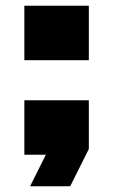

<svg xmlns="http://www.w3.org/2000/svg" viewBox="-20 -540 395 670"><path d="M65 -520H290V-330H65ZM65 -190H290V-20L225 110H85L140 0H65Z"/></svg>

Font: Imperial One
Style: Regular
Weight: 400
Designer: Jovanny Lemonad
Foundry: Jovanny Lemonad
Version: Version 1.000